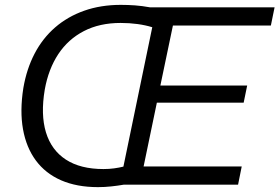

<svg xmlns="http://www.w3.org/2000/svg" viewBox="-20 -759 1148 789"><path d="M382.7 10Q295.6 10 231.1 -18.1Q166.7 -46.3 127.3 -99.6Q87.9 -152.9 74.5 -228Q61.1 -303.1 75.9 -397.1Q89.3 -475.7 122.2 -538.7Q155.1 -601.7 206.5 -646.3Q257.9 -690.9 325.9 -714.9Q393.9 -739 476.4 -739Q505.4 -739 534.9 -736.9Q564.3 -734.7 595.7 -729H1108.4L1093.1 -654.1H690.6L639 -407.4H995.7L981.3 -337.1H624.6L570.1 -74.9H973.3L958.3 0H487.9Q465.3 4 437.7 7Q410.1 10 382.7 10ZM405 -64.3Q428.4 -64.3 449.3 -67.2Q470.1 -70.1 487.1 -74.3L605.7 -647.1Q577.9 -655.7 544.9 -660.2Q512 -664.7 475.4 -664.7Q389.3 -664.7 324.6 -631.2Q259.9 -597.7 219.4 -536.4Q179 -475 164 -391.1Q146.6 -288.4 168.8 -215.2Q191 -142 250.8 -103.1Q310.6 -64.3 405 -64.3Z"/></svg>

Font: Mona Sans
Style: Italic
Weight: 200
Italic angle: -11.6951°
Designer: Deni Anggara
Foundry: GitHub
Version: Version 2.000